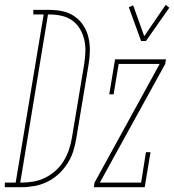

<svg xmlns="http://www.w3.org/2000/svg" viewBox="-89 -776 722 796"><path d="M-69 0V-19H-24L92 -716H49V-735H117Q145 -735 172 -729Q199 -723 221 -707.5Q243 -692 257.5 -669Q272 -646 278 -619.5Q284 -593 283.5 -564.5Q283 -536 278 -507L227 -201Q223 -175 214.5 -148.5Q206 -122 190.5 -98Q175 -74 154 -54.5Q133 -35 107.5 -22.5Q82 -10 55 -5Q28 0 2 0ZM2 -19Q26 -19 51 -23.5Q76 -28 99 -39.5Q122 -51 142 -69Q162 -87 175.5 -109.5Q189 -132 197 -156Q205 -180 209 -204L260 -510Q264 -536 265 -561.5Q266 -587 260.5 -611Q255 -635 242.5 -656Q230 -677 210.5 -691Q191 -705 166.5 -710.5Q142 -716 116 -716H110L-5 -19ZM496 -606 445 -746 463 -754 509 -626 598 -756 613 -744 516 -606ZM300 0 303 -19 573 -511H403L382 -385H364L388 -530H599L596 -511L325 -19H496L516 -145H535L511 0Z"/></svg>

Font: Iosevka Slab ThExObl
Style: Regular
Weight: 100
Width: 7
Italic angle: -9°
Monospace: yes
Designer: Belleve Invis
Foundry: Belleve Invis
Version: Version 11.1.1; ttfautohint (v1.8.3)